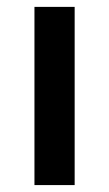

<svg xmlns="http://www.w3.org/2000/svg" viewBox="-20 -535 315 555"><path d="M79.6 0H195.8V-515.1H79.6Z"/></svg>

Font: Doppio One
Style: Regular
Weight: 400
Designer: Szymon Celej
Foundry: Sorkin Type Co
Version: Version 1.002